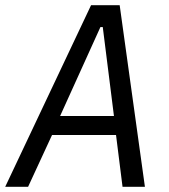

<svg xmlns="http://www.w3.org/2000/svg" viewBox="-29 -718 649 738"><path d="M442 0 417 -199H171L79 0H-9L321 -698H431L528 0ZM366 -614H357L202 -272H409Z"/></svg>

Font: IBM Plex Mono
Style: Italic
Weight: 400
Italic angle: -9°
Monospace: yes
Designer: Mike Abbink, Paul van der Laan, Pieter van Rosmalen
Foundry: Bold Monday
Version: Version 2.3